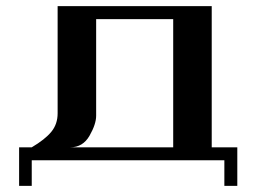

<svg xmlns="http://www.w3.org/2000/svg" viewBox="-20 -520 873 623"><path d="M83 -42Q126 -67.4 146.5 -92.3Q167 -117.2 167 -152.3V-500H667V-42H750V83H708V0H83V83H42V-42ZM208 -42H542V-458H292V-144.5Q292 -117.2 270.5 -79.6Q249 -42 208 -42Z"/></svg>

Font: okolaks
Style: Bold
Weight: 600
Width: 8
Version: Version 000.6.0